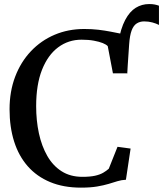

<svg xmlns="http://www.w3.org/2000/svg" viewBox="-20 -892 785 924"><path d="M592 -537.5 559 -573 549 -687.5Q561 -755.5 582.5 -796Q604 -836.5 633.2 -854.5Q662.5 -872.5 698 -872.5Q714 -872.5 725 -870.2Q736 -868 745 -864.5V-772Q731.5 -779 713.2 -784Q695 -789 673.5 -789Q653.5 -789 638 -779.2Q622.5 -769.5 613.5 -745.5Q604.5 -721.5 601.5 -678.5ZM369.5 11Q285.5 11 221.2 -15.8Q157 -42.5 113.5 -92Q70 -141.5 48 -211Q26 -280.5 26 -366Q26 -452 53 -523Q80 -594 128.8 -645.5Q177.5 -697 243 -724.8Q308.5 -752.5 385.5 -752.5Q422 -752.5 453.5 -748.8Q485 -745 511.8 -739.8Q538.5 -734.5 561.5 -730Q584.5 -725.5 603 -724L592.5 -539H523.5L498.5 -670Q491 -678 474.2 -684.8Q457.5 -691.5 432 -696.2Q406.5 -701 372.5 -701Q309 -701 259.8 -664.2Q210.5 -627.5 182.2 -556.2Q154 -485 154 -381Q154 -312 167.2 -250.5Q180.5 -189 207.5 -141.8Q234.5 -94.5 276.5 -67.8Q318.5 -41 376.5 -41Q413 -41 437 -46.2Q461 -51.5 476.8 -60.8Q492.5 -70 503.5 -80L545.5 -185.5L608.5 -177L586 -27Q564.5 -26 545.2 -20Q526 -14 502.8 -7Q479.5 0 447.5 5.5Q415.5 11 369.5 11Z"/></svg>

Font: Merriweather 36pt Medium
Style: Regular
Weight: 500
Version: Version 2.100